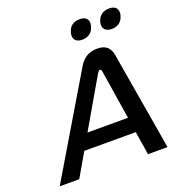

<svg xmlns="http://www.w3.org/2000/svg" viewBox="-154 -997 1023 1118"><g transform="rotate(-20 358.0 -437.5)"><path d="M386 -608 24 0H145L229 -145H548L571 0H692L589 -608C581 -651 559 -679 502 -679C445 -679 411 -651 386 -608ZM283 -239 460 -544C467 -555 473 -557 476 -557C479 -557 485 -555 486 -544L534 -239ZM390 -815C383 -780 400 -757 440 -757C480 -757 507 -780 514 -815L515 -817C523 -853 505 -875 465 -875C424 -875 399 -853 391 -817ZM572 -815C565 -780 583 -757 624 -757C663 -757 689 -780 697 -815L698 -817C705 -853 688 -875 648 -875C608 -875 581 -853 573 -817Z"/></g></svg>

Font: LT Wave Text Medium Italic
Style: Regular
Weight: 500
Designer: Daniel Lyons
Version: Version 2.5 (Glyphs App)